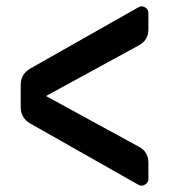

<svg xmlns="http://www.w3.org/2000/svg" viewBox="-20 -596 540 602"><path d="M414.1 -573.2Q423.8 -579.1 434.6 -573.2Q445.3 -567.4 445.3 -554.7V-504.9Q445.3 -468.8 414.1 -453.1L126 -295.9Q125 -295.9 125 -294.9Q125 -293.9 126 -293.9L414.1 -136.7Q445.3 -121.1 445.3 -85V-35.2Q445.3 -23.4 434.6 -17.1Q423.8 -10.7 414.1 -16.6L76.2 -208Q44.9 -225.6 44.9 -259.8V-330.1Q44.9 -364.3 76.2 -381.8Z"/></svg>

Font: Rounded-L Mgen+ 1m bold
Style: Bold
Weight: 700
Designer: [Source Han Sans]
Ryoko NISHIZUKA  (kana & ideographs); Paul D. Hunt (Latin, Greek & Cyrillic); Wenlong ZHANG  (bopomofo
Version: Version 1.059.20150602